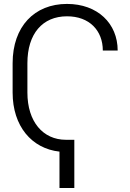

<svg xmlns="http://www.w3.org/2000/svg" viewBox="-20 -757 658 969"><path d="M355.1 -51.5H312.9C196.7 -51.5 118.3 -143.1 118.3 -289.8V-437.9C118.3 -587.4 195 -674.4 317.5 -674.7C430.8 -675.1 498.9 -603 498.9 -501.8H573.9C573.9 -638.8 472.3 -737.2 318.2 -737.2C153.4 -737.2 43.7 -622.9 43.7 -437.9V-289.8C43.7 -120.4 139.9 -7.1 280.2 8.2V191.8H355.1Z"/></svg>

Font: Karasuma Gothic
Style: Light
Weight: 300
Designer: Rasmus Andersson / Ryoko Nishizuka
Foundry: rsms
Version: Version 1.00